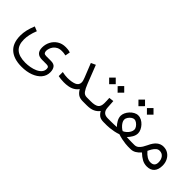

<svg xmlns="http://www.w3.org/2000/svg" viewBox="59 -1409 2478 2478"><g transform="rotate(45 1298.5 -170.0)"><path d="M167 -220.7Q124 -113.8 124 -27.8Q124 74.7 179.9 123.3Q235.8 171.9 348.6 172.4Q391.1 172.4 435.5 164.3Q480 156.2 517.6 139.4Q555.2 122.6 578.4 95.9Q601.6 69.3 601.6 32.7Q601.6 9.3 590.1 0.7Q578.6 -7.8 555.7 -7.8H475.6Q362.8 -7.8 362.8 -121.1Q362.8 -178.2 388.4 -228.3Q414.1 -278.3 462.2 -309.3Q510.3 -340.3 577.1 -340.3Q590.3 -340.3 614 -338.4Q637.7 -336.4 661.6 -327.6L648.9 -260.7Q628.4 -266.1 609.4 -267.6Q590.3 -269 577.1 -269Q535.6 -269 507.3 -254.2Q479 -239.3 462.2 -216.6Q445.3 -193.8 438 -169.7Q430.7 -145.5 430.7 -127.4Q430.7 -104 441.2 -91.6Q451.7 -79.1 480.5 -79.1H568.4Q623 -78.6 644.3 -47.9Q665.5 -17.1 665.5 30.8Q665.5 95.2 624.8 143.1Q584 190.9 513.2 217.3Q442.4 243.7 351.1 243.7Q209 243.7 132.1 175.3Q55.2 106.9 55.2 -31.2Q55.2 -81.1 67.4 -133.5Q79.6 -186 104.5 -246.1Z M776.4 -85.4Q828.1 -73.7 871.1 -73.7Q945.8 -73.7 994.9 -93.3Q1043.9 -112.8 1043.9 -163.6Q1043.9 -178.7 1037.8 -199Q1031.7 -219.2 1025.9 -233.4L949.7 -424.3L1012.2 -453.1L1110.8 -201.2Q1134.3 -140.6 1158.7 -106.9Q1183.1 -73.2 1225.6 -73.2H1246.1V0H1225.6Q1173.3 0 1142.1 -21Q1110.8 -42 1086.9 -84.5Q1057.6 -43 1008.5 -21.7Q959.5 -0.5 878.4 -0.5Q847.7 -0.5 823 -3.4Q798.3 -6.3 776.4 -11.2Z M1620.6 0H1607.4Q1553.2 0 1525.4 -20.3Q1497.6 -40.5 1478 -76.2Q1451.7 -39.6 1409.2 -19.8Q1366.7 0 1299.3 0H1226.6V-73.2H1300.3Q1374 -73.2 1407 -96.4Q1439.9 -119.6 1440.4 -181.6Q1440.4 -204.1 1439.5 -228Q1438.5 -252 1437 -273.9L1502.4 -281.7L1509.8 -168.5Q1516.1 -73.2 1607.9 -73.2H1620.6ZM1405.3 -457.5 1465.3 -517.6 1525.4 -457.5 1465.3 -397ZM1250.5 -457.5 1310.5 -517.6 1370.6 -457.5 1310.5 -397Z M1873 -524.4 1933.1 -584.5 1993.2 -524.4 1933.1 -463.9ZM1718.3 -524.4 1778.3 -584.5 1838.4 -524.4 1778.3 -463.9ZM1953.6 -76.2Q1979.5 -74.7 2005.9 -74Q2032.2 -73.2 2049.3 -73.2H2095.2V0H2050.3Q2033.2 0 2002 -3.4Q1970.7 -6.8 1933.6 -14.4Q1896.5 -22 1861.3 -34.2Q1825.7 -21.5 1787.8 -13.9Q1750 -6.3 1717.8 -3.2Q1685.5 0 1666.5 0H1601.1V-73.2H1666.5Q1687 -73.2 1714.4 -74Q1741.7 -74.7 1772 -76.7Q1744.6 -103.5 1723.9 -140.6Q1703.1 -177.7 1703.1 -214.4Q1703.1 -240.7 1716.3 -269.5Q1729.5 -298.3 1752.2 -323Q1774.9 -347.7 1803.2 -363.3Q1831.5 -378.9 1861.8 -378.9Q1893.1 -378.9 1922.1 -363.5Q1951.2 -348.1 1973.9 -323.2Q1996.6 -298.3 2010 -269.5Q2023.4 -240.7 2023.4 -213.4Q2023.4 -176.3 2002.2 -139.6Q1981 -103 1953.6 -76.2ZM1861.8 -308.1Q1841.8 -308.1 1820.8 -293Q1799.8 -277.8 1785.2 -255.9Q1770.5 -233.9 1770.5 -212.4Q1770.5 -189.5 1785.2 -165.5Q1799.8 -141.6 1821.3 -121.8Q1842.8 -102.1 1862.3 -92.3Q1886.2 -102.1 1907.5 -121.3Q1928.7 -140.6 1942.4 -164.8Q1956.1 -189 1956.1 -213.4Q1956.1 -233.4 1940.9 -255.4Q1925.8 -277.3 1903.8 -292.7Q1881.8 -308.1 1861.8 -308.1Z M2232.9 -73.7Q2203.1 -39.1 2169.7 -19.5Q2136.2 0 2096.7 0H2075.7V-73.2H2094.2Q2126.5 -73.2 2149.4 -91.6Q2172.4 -109.9 2188.7 -137Q2205.1 -164.1 2217.3 -190.4Q2249 -260.7 2288.6 -292.7Q2328.1 -324.7 2377 -324.7Q2426.8 -324.7 2463.9 -300Q2501 -275.4 2521.5 -234.1Q2542 -192.9 2542 -142.6Q2542 -68.8 2506.6 -29.1Q2471.2 10.7 2403.8 10.7Q2356 10.7 2315.2 -11.5Q2274.4 -33.7 2232.9 -73.7ZM2268.1 -138.2Q2300.8 -100.1 2333.7 -80.1Q2366.7 -60.1 2399.9 -60.1Q2475.1 -60.1 2475.1 -135.3Q2475.1 -185.1 2449.7 -218.3Q2424.3 -251.5 2378.9 -251.5Q2352.5 -251.5 2332 -234.1Q2311.5 -216.8 2295.7 -190.7Q2279.8 -164.6 2268.1 -138.2Z"/></g></svg>

Font: Vazir Light UI
Style: Light-UI
Weight: 300
Designer: Saber Rastikerdar
Foundry: Saber Rastikerdar
Version: Version 30.0.0